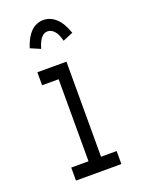

<svg xmlns="http://www.w3.org/2000/svg" viewBox="-126 -704 566 763"><g transform="rotate(-20 156.5 -322.0)"><path d="M60 0V-55H133V-402H63V-457H186V-55H252V0ZM109 -539 67 -557Q95 -644 156 -644Q185 -644 208.5 -622.5Q232 -601 247 -557L204 -539Q196 -570 183.5 -583Q171 -596 156 -596Q125 -596 109 -539Z"/></g></svg>

Font: Inconsolata ExtraCondensed Thin
Style: Regular
Weight: 100
Width: 2
Monospace: yes
Designer: Raph Levien, Cyreal, Brenton Simpson
Foundry: Raph Levien, Cyreal, Google
Version: Version 3.100; ttfautohint (v1.8.4.7-5d5b)